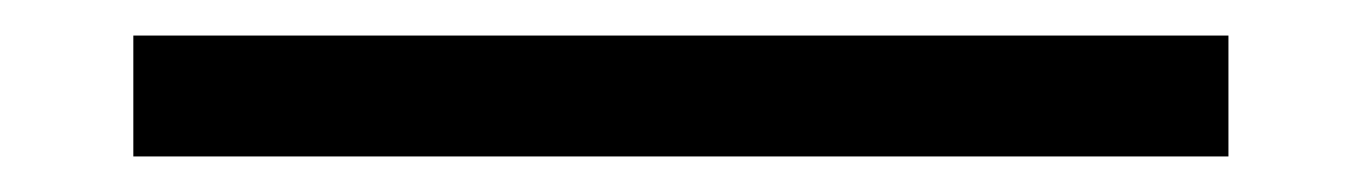

<svg xmlns="http://www.w3.org/2000/svg" viewBox="-20 36 766 108"><path d="M55 56H671V124H55Z"/></svg>

Font: Karla
Style: Regular
Weight: 400
Designer: Jonathan Pinhorn
Version: Version 1.000